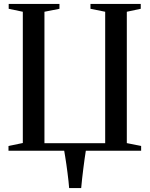

<svg xmlns="http://www.w3.org/2000/svg" viewBox="-20 -763 758 972"><path d="M391 189H330Q329 174 326.8 154Q324.5 134 321.8 112.2Q319 90.5 316 69.2Q313 48 310 30Q307 12 305 0H23V-24L95.5 -39V-703.5L24 -718.5V-743H281V-718.5L205 -703.5V-38H512.5V-703.5L438 -718.5V-743H692.5V-718.5L622 -703.5V-38.5L694.5 -24V0H414.5Q411.5 19 408.2 42.2Q405 65.5 401.8 90.5Q398.5 115.5 395.8 140.8Q393 166 391 189Z"/></svg>

Font: Merriweather 120pt
Style: Regular
Weight: 400
Version: Version 2.100